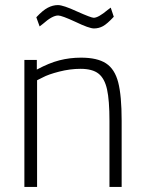

<svg xmlns="http://www.w3.org/2000/svg" viewBox="-20 -736 570 756"><path d="M76 0ZM76 -500H125V-462Q173 -488 214 -498.5Q255 -509 299 -509Q363 -509 397.5 -486.5Q432 -464 445.5 -411.5Q459 -359 459 -261V0H411V-260Q411 -341 401.5 -384Q392 -427 368 -446Q344 -465 297 -465Q256 -465 213 -454Q170 -443 148 -431L126 -420V0H76ZM277 -650Q223 -675 209 -675Q186 -675 149 -642L136 -632L123 -668Q148 -695 168 -705.5Q188 -716 208 -716Q229 -716 283 -691Q339 -666 349 -666Q367 -666 404 -697L416 -706L428 -670Q402 -642 385.5 -633Q369 -624 350 -624Q331 -624 277 -650Z"/></svg>

Font: Cairo Light
Style: Regular
Weight: 300
Designer: Mohamed Gaber, the designers of Titillium
Foundry: Kief Type Foundry
Version: Version 2.009; ttfautohint (v1.5.33-1714) -l 8 -r 50 -G 200 